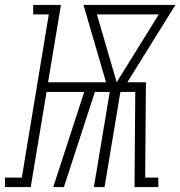

<svg xmlns="http://www.w3.org/2000/svg" viewBox="-82 -755 728 775"><path d="M-62 0V-38H6L115 -697H52V-735H164L112 -423H346L255 -735H626L432 -423H507L504 -38H557V0H461L464 -384H404L340 0H297L361 -384H301L176 0H133L258 -384H106L42 0ZM389 -423 559 -697H309Z"/></svg>

Font: Iosevka Slab XLtEx
Style: Italic
Weight: 200
Width: 7
Italic angle: -9°
Monospace: yes
Designer: Belleve Invis
Foundry: Belleve Invis
Version: Version 11.1.0; ttfautohint (v1.8.3)